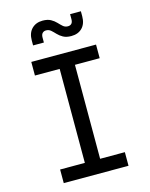

<svg xmlns="http://www.w3.org/2000/svg" viewBox="-137 -1031 873 1117"><g transform="rotate(-15 300.0 -472.5)"><path d="M105 0V-82H254V-648H105V-730H495V-648H346V-82H495V0ZM370 -815Q340 -815 321 -825.5Q302 -836 289 -850Q276 -864 264 -874.5Q252 -885 235 -885Q222 -885 213.5 -876.5Q205 -868 205 -850V-820H140V-850Q140 -895 165 -920Q190 -945 230 -945Q260 -945 279 -934.5Q298 -924 311 -910Q324 -896 336 -885.5Q348 -875 365 -875Q379 -875 387 -883.5Q395 -892 395 -910V-940H460V-910Q460 -865 435.5 -840Q411 -815 370 -815Z"/></g></svg>

Font: JetBrains Mono
Style: Regular
Weight: 400
Monospace: yes
Designer: Philipp Nurullin, Konstantin Bulenkov
Foundry: JetBrains
Version: Version 2.305